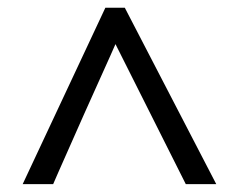

<svg xmlns="http://www.w3.org/2000/svg" viewBox="-20 -739 612 492"><path d="M38.1 -267.1 250 -719.2H299.8L534.2 -267.1H456.1L275.9 -626L263.2 -597.2Q252.9 -574.2 231 -525.6Q209 -477.1 195.8 -447.3L129.4 -297.4Q117.2 -270 116.2 -267.1Z"/></svg>

Font: NotoSansMyanmarRegular
Style: Regular
Weight: 400
Designer: Monotype Design team
Foundry: Monotype Imaging Inc.
Version: Version 1.05